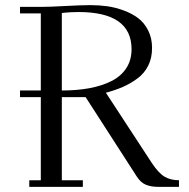

<svg xmlns="http://www.w3.org/2000/svg" viewBox="-20 -729 738 749"><path d="M58.1 -350.1V-376H139.2V-676.8H58.1V-702.1H139.2Q171.9 -702.1 235.4 -705.6Q298.8 -709 333 -709Q366.7 -709 398.4 -704.6Q430.2 -700.2 462.6 -688.2Q495.1 -676.3 519 -658.2Q543 -640.1 558.1 -610.1Q573.2 -580.1 573.2 -542Q573.2 -502.9 558.1 -472.7Q543 -442.4 515.4 -422.4Q487.8 -402.3 459.2 -389.9Q430.7 -377.4 393.1 -367.2L573.2 -91.8Q599.1 -53.2 622.3 -39.6Q645.5 -25.9 678.2 -25.9V0H598.1Q569.3 0 548.8 -8.5Q528.3 -17.1 513.2 -41L314 -350.1H221.2V-25.9H303.2V0H94.2V-25.9H139.2V-350.1ZM221.2 -376Q280.8 -376 329.1 -385Q377.4 -394 414.8 -412.8Q452.1 -431.6 472.7 -463.1Q493.2 -494.6 493.2 -537.1Q493.2 -682.1 286.1 -682.1Q270 -682.1 253.9 -681.2Q237.8 -680.2 229.5 -679.2L221.2 -678.2Z"/></svg>

Font: Dehuti Alt
Style: Book
Weight: 400
Version: Version 1.2